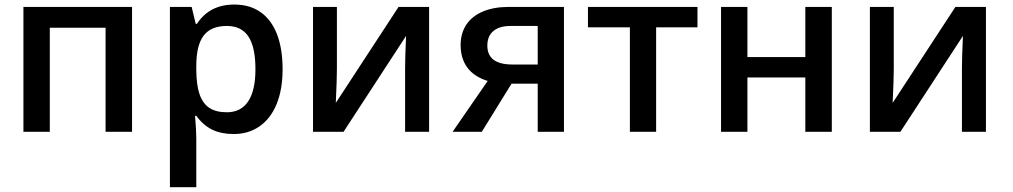

<svg xmlns="http://www.w3.org/2000/svg" viewBox="-20 -571 4388 832"><path d="M81.5 -541H552.2V0H437.5V-450.7H195.8V0H81.5Z M716.3 -541H810.5L828.1 -467.8H833.5Q887.7 -551.3 995.6 -551.3Q1062 -551.3 1108.9 -518.6Q1155.8 -485.8 1180.2 -422.9Q1204.6 -359.9 1204.6 -271Q1204.6 -184.1 1179 -120.8Q1153.3 -57.6 1105.2 -23.9Q1057.1 9.8 992.2 9.8Q939 9.8 899.9 -9Q860.8 -27.8 830.6 -69.3H825.2Q830.6 -4.9 830.6 28.8V240.2H716.3ZM1086.9 -271Q1086.9 -366.7 1056.6 -412.6Q1026.4 -458.5 962.9 -458.5Q894 -458.5 862.3 -416.5Q830.6 -374.5 830.6 -286.1V-271Q830.6 -204.1 844.5 -163.3Q858.4 -122.6 887.2 -103.5Q916 -84.5 962.9 -84.5Q1023.9 -84.5 1055.4 -131.6Q1086.9 -178.7 1086.9 -271Z M1336.4 -541H1439.9V-271Q1439.9 -226.1 1435.1 -125L1707 -541H1839.4V0H1735.4V-273.9Q1735.4 -322.3 1739.7 -415.5L1468.8 0H1336.4Z M1976.1 -375.5Q1976.1 -427.2 2001 -464.4Q2025.9 -501.5 2072.8 -521.2Q2119.6 -541 2184.1 -541H2423.8V0H2310.1V-208.5H2196.8L2067.9 0H1941.4L2093.3 -220.2Q2034.7 -238.3 2005.4 -277.8Q1976.1 -317.4 1976.1 -375.5ZM2310.1 -291.5V-458.5H2191.9Q2144 -458.5 2117.9 -436.5Q2091.8 -414.6 2091.8 -373.5Q2091.8 -291.5 2200.2 -291.5Z M2709.5 -452.6H2527.8V-541H3002.4V-452.6H2823.2V0H2709.5Z M3104.5 -541H3218.8V-323.7H3469.7V-541H3584.5V0H3469.7V-235.4H3218.8V0H3104.5Z M3749.5 -541H3853V-271Q3853 -226.1 3848.1 -125L4120.1 -541H4252.4V0H4148.4V-273.9Q4148.4 -322.3 4152.8 -415.5L3881.8 0H3749.5Z"/></svg>

Font: Viking Open Sans Light
Style: Bold
Weight: 600
Foundry: Ascender Corporation
Version: Version 2.001